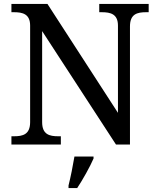

<svg xmlns="http://www.w3.org/2000/svg" viewBox="-20 -734 803 975"><path d="M38 0H289V-42H276C231 -42 194 -51 194 -114V-576L569 0H640V-600C640 -663 677 -672 722 -672H735V-714H484V-672H497C541 -672 579 -663 579 -604V-161L221 -714H38V-672H51C95 -672 133 -663 133 -604V-114C133 -51 96 -42 51 -42H38ZM328 208V221H372C400 179 437 113 455 71V61H358C350 109 339 164 328 208Z"/></svg>

Font: Noto Serif
Style: Regular
Weight: 400
Designer: Monotype Design Team
Foundry: Monotype Imaging Inc.
Version: Version 2.015